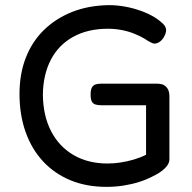

<svg xmlns="http://www.w3.org/2000/svg" viewBox="-20 -716 748 748"><path d="M395 12Q317 12 255 -13.5Q193 -39 148.5 -86.5Q104 -134 80 -201Q56 -268 56 -350Q56 -428 80.5 -491Q105 -554 151 -599Q197 -644 261 -669.5Q325 -695 405 -696Q436 -696 468.5 -690Q501 -684 531 -673Q561 -662 585 -647Q602 -636 614 -624.5Q626 -613 627 -601Q628 -595 625 -586Q622 -577 617 -569Q609 -557 599.5 -551.5Q590 -546 581 -546Q577 -546 567 -551Q557 -556 542 -566Q525 -576 502.5 -585Q480 -594 454 -599Q428 -604 400 -604Q323 -604 266 -573Q209 -542 178.5 -484Q148 -426 147 -347Q148 -265 179 -205Q210 -145 266.5 -112Q323 -79 399 -79Q424 -79 450 -83Q476 -87 501.5 -94.5Q527 -102 549 -113V-306H374Q361 -306 351.5 -309Q342 -312 337.5 -321Q333 -330 333 -348Q333 -366 338 -375Q343 -384 352 -387Q361 -390 374 -390H591Q611 -390 621 -383Q631 -376 635.5 -365.5Q640 -355 640 -340V-94Q640 -78 622.5 -60.5Q605 -43 573 -28Q550 -16 521.5 -7Q493 2 461 7Q429 12 395 12Z"/></svg>

Font: Fredoka Light
Style: Regular
Weight: 400
Version: Version 2.001